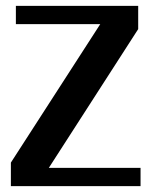

<svg xmlns="http://www.w3.org/2000/svg" viewBox="-20 -633 515 653"><path d="M458 -62V0H17V-80L321 -551H34V-613H450V-534L146 -62Z"/></svg>

Font: Arya
Style: Bold
Weight: 700
Designer: Eduardo Rodriguez Tunni, Modular Infotech
Foundry: Eduardo Rodriguez Tunni, Modular Infotech
Version: Version 1.002